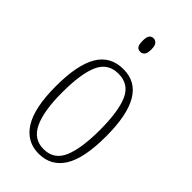

<svg xmlns="http://www.w3.org/2000/svg" viewBox="-233 -809 886 886"><g transform="rotate(45 210.5 -366.0)"><path d="M211 10Q133 10 90 -57.5Q47 -125 47 -267Q47 -406 87.5 -474.5Q128 -543 213 -543Q375 -543 375 -267Q375 -123 333 -56.5Q291 10 211 10ZM212 -21Q280 -21 307 -84Q334 -147 334 -267Q334 -390 306.5 -451Q279 -512 211 -512Q143 -512 115.5 -451Q88 -390 88 -267Q88 -146 117.5 -83.5Q147 -21 212 -21ZM210 -654Q197 -654 189.5 -663Q182 -672 182 -698Q182 -723 189.5 -732.5Q197 -742 210 -742Q222 -742 230.5 -732.5Q239 -723 239 -698Q239 -672 230.5 -663Q222 -654 210 -654Z"/></g></svg>

Font: Noto Serif ExtraCondensed ExtraLight
Style: Regular
Weight: 200
Width: 2
Designer: Monotype Design Team
Foundry: Monotype Imaging Inc.
Version: Version 2.015